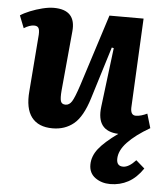

<svg xmlns="http://www.w3.org/2000/svg" viewBox="-54 -574 742 863"><g transform="rotate(5 317.0 -142.5)"><path d="M5 -479Q21 -490 48 -501Q75 -512 103.5 -519Q132 -526 154 -526Q256 -526 246 -427L221 -159Q218 -124 222.5 -110.5Q227 -97 244 -97Q261 -97 272.5 -115Q284 -133 303 -191L406 -513H560L540 -110Q539 -75 563 -75Q575 -75 588.5 -79Q602 -83 614 -89L633 -25Q569 12 533 50Q497 88 497 126Q497 158 526 158Q552 158 583 124L622 158Q593 201 556 221Q519 241 475 241Q436 241 407.5 220.5Q379 200 379 162Q379 124 405.5 90Q432 56 492 13Q391 9 405 -102L438 -369L429 -371L356 -135Q330 -51 290.5 -18.5Q251 14 195 14Q131 14 100.5 -25.5Q70 -65 77 -144L97 -400Q98 -422 92.5 -430.5Q87 -439 73 -439Q52 -439 27 -423Z"/></g></svg>

Font: Literata 12pt
Style: Bold Italic
Weight: 700
Italic angle: -2°
Designer: Latin by Veronika Burian and Jose Scaglione. Greek by Irene Vlachou. Cyrillic by Vera Evstafieva
Foundry: TypeTogether
Version: Version 3.002